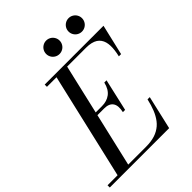

<svg xmlns="http://www.w3.org/2000/svg" viewBox="-304 -1076 1212 1212"><g transform="rotate(-45 302.0 -470.0)"><path d="M475.1 -849.9Q467 -863.8 467 -880Q467 -896.2 475.1 -910.1Q483.1 -923.9 496.9 -931.9Q510.8 -940 527 -940Q543.2 -940 557.1 -931.9Q570.9 -923.9 578.9 -910.1Q587 -896.2 587 -880Q587 -863.8 578.9 -849.9Q570.9 -836.1 557.1 -828.1Q543.2 -820 527 -820Q510.8 -820 496.9 -828.1Q483.1 -836.1 475.1 -849.9ZM275.1 -849.9Q267 -863.8 267 -880Q267 -896.2 275.1 -910.1Q283.1 -923.9 296.9 -931.9Q310.8 -940 327 -940Q343.2 -940 357.1 -931.9Q370.9 -923.9 378.9 -910.1Q387 -896.2 387 -880Q387 -863.8 378.9 -849.9Q370.9 -836.1 357.1 -828.1Q343.2 -820 327 -820Q310.8 -820 296.9 -828.1Q283.1 -836.1 275.1 -849.9ZM283 -378H222.8L139.6 -20H300Q322.6 -20 342.6 -22.9Q362.5 -25.8 379.3 -31.2Q396.1 -36.6 410.8 -45Q425.4 -53.4 437.4 -63.6Q449.4 -73.9 459.7 -87.2Q470 -100.6 478.2 -115.4Q486.5 -130.1 493.7 -148Q500.9 -165.9 506.4 -184.5Q512 -203.1 517 -225H537L485 0H-45V-20H44.6L209.4 -730H124V-750H649L601 -545H581Q586.5 -568.6 589.1 -588.9Q591.8 -609.2 591.2 -628.4Q590.6 -647.5 586.3 -662.8Q582 -678.1 573.1 -690.9Q564.1 -703.6 550.8 -712.1Q537.4 -720.6 518 -725.3Q498.6 -730 474 -730H304.4L227.4 -398H283Q304.8 -398 323.1 -403.5Q341.5 -409 356.7 -420.3Q371.9 -431.6 382.7 -450Q393.5 -468.4 399 -493H419L370 -278H350Q361.1 -327.6 343.7 -352.8Q326.2 -378 283 -378Z"/></g></svg>

Font: Bodoni* 11
Style: Italic
Weight: 400
Italic angle: -13°
Version: Version 1.002